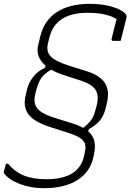

<svg xmlns="http://www.w3.org/2000/svg" viewBox="-52 -736 684 1006"><path d="M191 203Q361 203 388 83L392 65Q399 35 393 17Q387 -1 364.5 -15Q342 -29 296 -43L206 -72Q127 -98 97.5 -136.5Q68 -175 82 -235L89 -265Q98 -304 123.5 -335Q149 -366 184 -381L187 -392Q133 -438 148 -499L159 -545Q179 -629 245.5 -672.5Q312 -716 419 -716Q483 -716 536 -700.5Q589 -685 607 -661Q613 -653 611 -645Q603 -613 595.5 -582.5Q588 -552 580 -522H541Q530 -522 533 -533Q539 -559 545.5 -585Q552 -611 559 -636Q506 -669 407 -669Q239 -669 207 -540L199 -508Q189 -466 214 -440Q239 -414 312 -391L402 -363Q473 -341 498.5 -299.5Q524 -258 507 -192L499 -160Q482 -95 414 -60L410 -48Q458 -8 441 70L438 84Q422 164 354.5 207Q287 250 179 250Q110 250 53 228.5Q-4 207 -31 172Q-33 168 -32 164Q-29 152 -26.5 143Q-24 134 -21 122H-9Q25 164 73 183.5Q121 203 191 203ZM323 -91Q359 -80 384 -66Q414 -90 427.5 -110Q441 -130 449 -163L454 -181Q468 -234 449 -264.5Q430 -295 371 -314L281 -343Q244 -355 216 -371Q179 -349 163.5 -326Q148 -303 137 -260L133 -244Q121 -196 143.5 -168Q166 -140 233 -119Z"/></svg>

Font: Recursive Sn Lnr St Lt
Style: Italic
Weight: 300
Italic angle: -15°
Version: Version 1.079;hotconv 1.0.112;makeotfexe 2.5.65598; ttfautoh